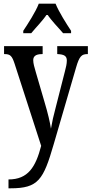

<svg xmlns="http://www.w3.org/2000/svg" viewBox="-20 -786 496 1040"><path d="M106 -619V-606H149C175 -638 211 -673 235 -710C259 -673 295 -638 322 -606H365V-619C340 -657 299 -721 281 -766H190C173 -721 131 -657 106 -619ZM26 186V234H37C188 234 215 188 271 -5L392 -420C410 -483 423 -493 454 -493H456V-536H290V-493H293C326 -491 342 -484 342 -458C342 -440 337 -420 332 -401L282 -205C270 -161 262 -125 256 -89C251 -122 240 -171 221 -234L174 -395C166 -422 160 -443 160 -460C160 -479 171 -493 208 -493H211V-536H2V-493H5C35 -493 45 -484 59 -441L203 4C173 119 132 186 26 186Z"/></svg>

Font: Noto Serif Bengali ExtraCondensed Medium
Style: Regular
Weight: 500
Width: 2
Designer: Juan Bruce, Universal Thirst, Indian Type Foundry and the Monotype Design Team.
Foundry: Monotype Imaging Inc.
Version: Version 2.003